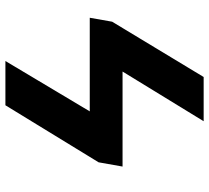

<svg xmlns="http://www.w3.org/2000/svg" viewBox="-51 -703 754 692"><g transform="rotate(-90 326.0 -357.0)"><path d="M394.5 0H235.1L414.1 -292.3H71.7L87 -378.6L292.6 -714.5H452.1L270.6 -410.5H608L593.8 -329.9Z"/></g></svg>

Font: Linik Sans
Style: Bold Italic
Weight: 700
Italic angle: 9°
Designer: Fonts by Rasmus Andersson / Changes by Cristiano Sobral with parts from Marc Monis
Foundry: rsms
Version: Version 3.020; ttfautohint (v1.6)